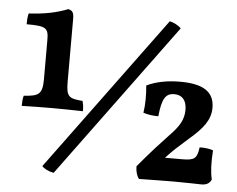

<svg xmlns="http://www.w3.org/2000/svg" viewBox="-52 -792 1064 862"><g transform="rotate(5 480.0 -361.0)"><path d="M56 -325C52 -312 51 -294 51 -279C90 -280 145 -281 187 -281C230 -281 286 -280 327 -279C327 -296 325 -312 321 -325C260 -330 247 -336 247 -405V-687C247 -715 242 -725 222 -730C171 -710 119 -699 46 -695C42 -679 41 -664 41 -646C132 -646 140 -637 140 -581V-405C140 -335 119 -330 56 -325ZM680 -715 167 -18C175 -7 197 4 220 8L732 -688C720 -700 698 -712 680 -715ZM924 -155C907 -161 883 -164 863 -163C856 -111 844 -103 788 -103H712C743 -137 765 -156 811 -197C873 -250 905 -290 905 -345C905 -419 851 -449 751 -449C695 -449 644 -440 600 -419C604 -377 604 -333 598 -296C619 -289 640 -286 666 -286C674 -366 690 -391 729 -391C765 -391 785 -368 785 -325C785 -282 766 -250 726 -209C681 -161 651 -129 588 -54C588 -32 593 -12 604 2C676 1 717 0 760 0C823 0 874 2 885 2C908 2 922 -6 930 -24C922 -56 920 -99 924 -155Z"/></g></svg>

Font: Vollkorn Semibold
Style: Regular
Weight: 600
Designer: Friedrich Althausen
Foundry: Friedrich Althausen
Version: Version 4.015;PS 004.015;hotconv 1.0.88;makeotf.lib2.5.64775